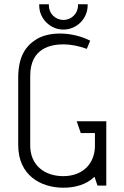

<svg xmlns="http://www.w3.org/2000/svg" viewBox="-20 -866 577 896"><path d="M476 0V-300H338L357 -245H423V-186C423 -102 366 -44 275 -44C188 -44 121 -95 121 -187V-512C121 -644 221 -659 277 -659C310 -659 350 -651 385 -638L401 -676C323 -716 217 -722 152 -684C99 -652 65 -601 65 -503V-189C65 -47 171 10 276 10C329 10 383 -4 421 -41L435 0ZM389 -846H344V-841C344 -803 314 -773 276 -773C238 -773 208 -803 208 -841V-846H163V-841C163 -779 214 -728 276 -728C338 -728 389 -779 389 -841Z"/></svg>

Font: Advent Pro
Style: Regular
Weight: 400
Designer: Andreas Kalpakidis
Foundry: Andreas Kalpakidis
Version: Version 2.002 2008